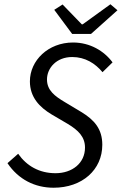

<svg xmlns="http://www.w3.org/2000/svg" viewBox="-20 -867 570 899"><path d="M231 12C365 12 459 -72 459 -189C459 -262 423 -305 360 -343L285 -388C236 -417 200 -444 200 -495C200 -548 244 -600 318 -600C379 -600 426 -570 460 -529L507 -575C467 -629 401 -668 322 -668C206 -668 120 -584 120 -486C120 -412 165 -365 222 -331L297 -287C347 -257 378 -226 378 -176C378 -103 318 -56 240 -56C164 -56 105 -90 65 -147L15 -103C66 -27 143 12 231 12ZM318 -708H406L530 -819L497 -847L367 -753H363L273 -846L234 -821Z"/></svg>

Font: Source Sans Pro
Style: Italic
Weight: 400
Italic angle: -11°
Designer: Paul D. Hunt
Foundry: Adobe Systems Incorporated
Version: Version 3.006;hotconv 1.0.111;makeotfexe 2.5.65597